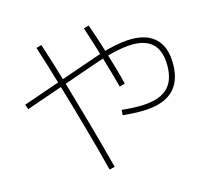

<svg xmlns="http://www.w3.org/2000/svg" viewBox="-117 -933 1235 1128"><g transform="rotate(-15 500.0 -369.5)"><path d="M680 -227Q658 -227 629 -228.5Q600 -230 571 -233L573 -265Q600 -262 627.5 -260.5Q655 -259 678 -259Q793 -259 846.5 -305Q900 -351 900 -448Q900 -620 734 -620Q707 -620 671.5 -614.5Q636 -609 596.5 -599Q557 -589 513 -574L44 -411L34 -441L504 -604Q548 -620 589.5 -630.5Q631 -641 668 -646.5Q705 -652 735 -652Q833 -652 884 -600.5Q935 -549 935 -449Q935 -337 871.5 -282Q808 -227 680 -227ZM414 55Q379 -82 339.5 -222.5Q300 -363 260.5 -496.5Q221 -630 184 -746L216 -755Q254 -640 293 -506.5Q332 -373 371.5 -232Q411 -91 447 48ZM598 -400Q576 -482 546 -583Q516 -684 483 -785L514 -794Q537 -730 558 -663Q579 -596 598 -531.5Q617 -467 631 -409Z"/></g></svg>

Font: M PLUS 1 ExtraLight
Style: Regular
Weight: 250
Version: Version 1.001